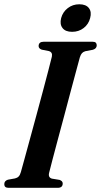

<svg xmlns="http://www.w3.org/2000/svg" viewBox="-26 -900 483 920"><path d="M209.5 -72.5Q203.5 -49.5 223 -44L259.5 -38Q274.5 -32.5 274.5 -21Q274.5 0 250.5 0H15Q-5.5 0 -5.5 -17.5Q-5.5 -33.5 12 -39L45.5 -45Q56.5 -47.5 63.2 -54.2Q70 -61 74 -75.5Q80 -96.5 91.5 -138.8Q103 -181 118 -235.8Q133 -290.5 149 -349.8Q165 -409 179.8 -464.2Q194.5 -519.5 205.8 -562.8Q217 -606 222.5 -628.5Q227 -650 207.5 -655.5L174 -662Q159 -667.5 159 -679.5Q159.5 -700 183.5 -700H417.5Q429 -700 433.2 -695.2Q437.5 -690.5 437.5 -683Q437.5 -667 419 -661.5L382.5 -654.5Q372.5 -651.5 366.8 -645.2Q361 -639 356.5 -625Q350.5 -603 338.8 -559.5Q327 -516 312.2 -460.5Q297.5 -405 281.8 -345.8Q266 -286.5 251.2 -231.8Q236.5 -177 225.5 -135Q214.5 -93 209.5 -72.5ZM319.5 -747.5Q287.5 -747.5 273.5 -765.8Q259.5 -784 267 -813.5Q275 -843 298.8 -861.2Q322.5 -879.5 354 -879.5Q386 -879.5 400 -861.2Q414 -843 406 -813.5Q398.5 -784 375 -765.8Q351.5 -747.5 319.5 -747.5Z"/></svg>

Font: Fraunces 144pt S050 SemiBold
Style: Italic
Weight: 600
Italic angle: -16°
Version: Version 1.000; ttfautohint (v1.8.3)